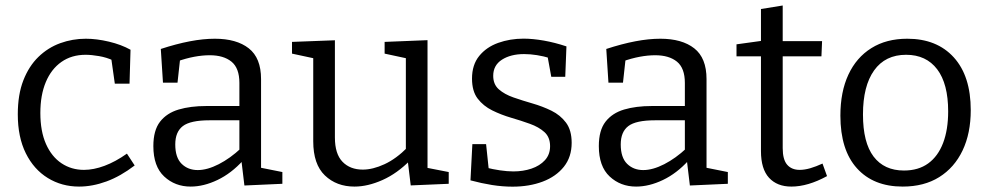

<svg xmlns="http://www.w3.org/2000/svg" viewBox="-20 -680 3651 709"><path d="M272 9Q208 9 156.5 -22.7Q105 -54.3 75.3 -114Q45.7 -173.7 45.7 -257.7Q45.7 -330.7 66.2 -383.2Q86.7 -435.7 121.8 -469.8Q157 -504 202.3 -520.5Q247.7 -537 297 -537Q336.7 -537 382.3 -526.2Q428 -515.3 462 -496.3L458.3 -371H404L390.7 -465L398.7 -456.3Q374 -468 345.8 -472.8Q317.7 -477.7 296.3 -477.7Q244.3 -477.7 206.8 -451.3Q169.3 -425 149.2 -377Q129 -329 129 -262.7Q129 -195.3 149.8 -148.3Q170.7 -101.3 207.2 -77Q243.7 -52.7 290 -52.7Q325.7 -52.7 366 -67.7Q406.3 -82.7 448.7 -112.7L477.3 -69Q425 -29 373.2 -10Q321.3 9 272 9Z M944 -45.2 931 -63 1022.7 -44.7V-1.3L882.5 5L871 -91L878 -88Q834.3 -39.8 783.1 -15.4Q732 9 684 9Q626.3 9 586.3 -28.3Q546.3 -65.5 546.3 -140.5Q546.3 -198.7 571 -230.6Q595.8 -262.5 639.6 -275.5Q683.5 -288.5 741.5 -288.5H872.5L864 -278.5V-373.8Q864 -428.5 834.8 -452.3Q805.5 -476 754.5 -476Q727.5 -476 697.4 -470.4Q667.2 -464.8 633.2 -452.8L645.5 -466L635.5 -374.8H581.8L573.8 -499.2Q631.3 -518 681 -527.5Q730.7 -537 773.5 -537Q853.5 -537 898.7 -501.5Q944 -466 944 -388ZM627.2 -146.7Q627.2 -98.2 650.7 -75.1Q674.2 -52 710.2 -52Q745.5 -52 787.9 -73.7Q830.3 -95.5 869.8 -132.5L864 -111V-245L872.5 -235.8H754Q683.2 -235.8 655.2 -214.4Q627.2 -193 627.2 -146.7Z M1289 9Q1222.7 9 1179.7 -32.2Q1136.7 -73.3 1136.7 -158.3V-477L1146.7 -463L1058.3 -482V-525.3L1216.7 -531.3V-172.3Q1216.7 -111.7 1244.7 -82.7Q1272.7 -53.7 1319.7 -53.7Q1356.7 -53.7 1400 -73.7Q1443.3 -93.7 1485.3 -136.3L1478.7 -118.3V-479L1488.7 -463L1400.3 -482V-525.3L1558.7 -531.7V-48.7L1546.7 -62.3L1637 -44.7V-1.3L1496.7 4.7L1484.7 -94.3L1496.3 -89.7Q1446.7 -39.3 1392.3 -15.2Q1338 9 1289 9Z M1801.3 -400Q1801.3 -368.3 1822.2 -350Q1843 -331.7 1876 -320.2Q1909 -308.7 1946.2 -298Q1983.3 -287.3 2016.3 -271.2Q2049.3 -255 2070.2 -227Q2091 -199 2091 -152.7Q2091 -100.3 2062.2 -64.2Q2033.3 -28 1983.8 -9.3Q1934.3 9.3 1872.7 9.3Q1835.7 9.3 1797 3.2Q1758.3 -3 1717.3 -14L1724.3 -147.7H1775L1785.3 -49.7L1776 -61Q1799.3 -55 1826.3 -51Q1853.3 -47 1875.7 -47Q1911.7 -47 1942.5 -57.3Q1973.3 -67.7 1992.3 -88.5Q2011.3 -109.3 2011.3 -140.3Q2011.3 -173.3 1990.5 -192.2Q1969.7 -211 1936.7 -222.8Q1903.7 -234.7 1867.2 -245.3Q1830.7 -256 1797.7 -272.3Q1764.7 -288.7 1743.8 -316Q1723 -343.3 1723 -389.7Q1723 -440.7 1749.5 -473.3Q1776 -506 1819.7 -521.7Q1863.3 -537.3 1913.3 -537.3Q1947 -537.3 1987.8 -530.2Q2028.7 -523 2071.7 -508.7L2067.3 -396.3H2015.7L2000.7 -478.7L2013.3 -464.7Q1961 -480.3 1915.3 -480.3Q1866 -480.3 1833.7 -459.7Q1801.3 -439 1801.3 -400Z M2589 -45.2 2576 -63 2667.7 -44.7V-1.3L2527.5 5L2516 -91L2523 -88Q2479.3 -39.8 2428.1 -15.4Q2377 9 2329 9Q2271.3 9 2231.3 -28.3Q2191.3 -65.5 2191.3 -140.5Q2191.3 -198.7 2216 -230.6Q2240.8 -262.5 2284.6 -275.5Q2328.5 -288.5 2386.5 -288.5H2517.5L2509 -278.5V-373.8Q2509 -428.5 2479.8 -452.3Q2450.5 -476 2399.5 -476Q2372.5 -476 2342.4 -470.4Q2312.2 -464.8 2278.2 -452.8L2290.5 -466L2280.5 -374.8H2226.8L2218.8 -499.2Q2276.3 -518 2326 -527.5Q2375.7 -537 2418.5 -537Q2498.5 -537 2543.7 -501.5Q2589 -466 2589 -388ZM2272.2 -146.7Q2272.2 -98.2 2295.7 -75.1Q2319.2 -52 2355.2 -52Q2390.5 -52 2432.9 -73.7Q2475.3 -95.5 2514.8 -132.5L2509 -111V-245L2517.5 -235.8H2399Q2328.2 -235.8 2300.2 -214.4Q2272.2 -193 2272.2 -146.7Z M2902.3 9Q2849.7 9 2819.8 -23.5Q2790 -56 2790 -122V-484.7L2802.7 -472H2699.7V-516.3L2803.7 -530.7L2790 -515V-646.7L2870.3 -659.7V-515L2859.3 -528H3015.7L3013.3 -472H2859.3L2870.3 -484.7V-133Q2870.3 -90.7 2886.8 -71.7Q2903.3 -52.7 2933 -52.7Q2951 -52.7 2972.2 -58.8Q2993.3 -65 3017.3 -76L3034 -29.7Q2963.3 9 2902.3 9Z M3330.3 -537Q3439.7 -537 3502.2 -468Q3564.7 -399 3564.7 -273.3Q3564.7 -187.7 3534.5 -124.3Q3504.3 -61 3448.3 -26Q3392.3 9 3313.3 9Q3205.3 9 3144.3 -58.7Q3083.3 -126.3 3083.3 -253Q3083.3 -340.7 3112.8 -404.2Q3142.3 -467.7 3197.7 -502.3Q3253 -537 3330.3 -537ZM3326 -477.7Q3249 -477.7 3207.8 -420Q3166.7 -362.3 3166.7 -257.3Q3166.7 -153.7 3205.8 -102Q3245 -50.3 3318 -50.3Q3371.3 -50.3 3407.5 -76.5Q3443.7 -102.7 3462.5 -151.8Q3481.3 -201 3481.3 -268.7Q3481.3 -370.7 3440.7 -424.2Q3400 -477.7 3326 -477.7Z"/></svg>

Font: Bitter Thin
Style: Regular
Weight: 100
Designer: Sol Matas, and Bitter project Authors
Foundry: Sol Matas
Version: Version 2.002